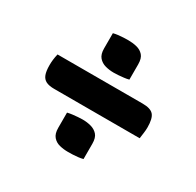

<svg xmlns="http://www.w3.org/2000/svg" viewBox="-124 -715 848 829"><g transform="rotate(30 300.0 -300.0)"><path d="M58 -368H483Q522 -368 537 -351Q552 -334 552 -289Q552 -276 550 -261.5Q548 -247 546 -232H120Q94 -232 79 -239.5Q64 -247 57.5 -264Q51 -281 51 -311Q51 -324 52.5 -337.5Q54 -351 58 -368ZM219 -567Q231 -570 244 -571.5Q257 -573 269.5 -573.5Q282 -574 293 -574Q315 -574 335 -569Q355 -564 368 -549.5Q381 -535 381 -505V-429Q370 -426 356.5 -424.5Q343 -423 331 -422Q319 -421 307 -421Q285 -421 265 -426.5Q245 -432 232 -447Q219 -462 219 -491ZM219 -171Q231 -174 244 -175.5Q257 -177 269.5 -178Q282 -179 293 -179Q315 -179 335 -173.5Q355 -168 368 -153.5Q381 -139 381 -109V-33Q370 -30 356.5 -28.5Q343 -27 331 -26.5Q319 -26 307 -26Q285 -26 265 -31Q245 -36 232 -51Q219 -66 219 -95Z"/></g></svg>

Font: Recursive Monospace Casual
Style: Bold
Weight: 700
Version: Version 1.047